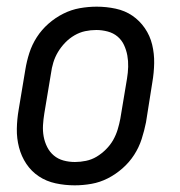

<svg xmlns="http://www.w3.org/2000/svg" viewBox="-20 -548 540 576"><path d="M204 8Q175 8 147 2Q119 -4 96.5 -19Q74 -34 59 -56.5Q44 -79 37 -106Q30 -133 30.5 -161.5Q31 -190 36 -219L56 -339Q60 -364 68 -389Q76 -414 90.5 -436.5Q105 -459 125.5 -477Q146 -495 170 -507Q194 -519 219.5 -523.5Q245 -528 270 -528Q299 -528 327 -522Q355 -516 377 -501Q399 -486 414.5 -463.5Q430 -441 436.5 -414Q443 -387 442.5 -358.5Q442 -330 437 -301L418 -181Q413 -156 405 -131Q397 -106 382.5 -83.5Q368 -61 347.5 -43Q327 -25 303.5 -13Q280 -1 254.5 3.5Q229 8 204 8ZM205 -62Q221 -62 238 -65.5Q255 -69 270 -78Q285 -87 298 -100Q311 -113 319.5 -128Q328 -143 333 -159.5Q338 -176 341 -192L361 -312Q364 -330 364.5 -347.5Q365 -365 362 -381.5Q359 -398 352 -413Q345 -428 332.5 -438.5Q320 -449 303 -453.5Q286 -458 269 -458Q252 -458 235.5 -454.5Q219 -451 203.5 -442Q188 -433 175.5 -420Q163 -407 154 -392Q145 -377 140 -360.5Q135 -344 133 -328L113 -208Q110 -190 109 -172.5Q108 -155 111 -138.5Q114 -122 121.5 -107Q129 -92 141.5 -81.5Q154 -71 170.5 -66.5Q187 -62 205 -62Z"/></svg>

Font: Iosevka SS04
Style: Italic
Weight: 400
Italic angle: -9°
Monospace: yes
Designer: Belleve Invis
Foundry: Belleve Invis
Version: Version 19.0.0; ttfautohint (v1.8.4)